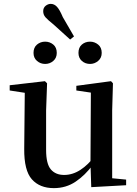

<svg xmlns="http://www.w3.org/2000/svg" viewBox="-20 -955 707 991"><path d="M213 -625Q189 -625 171 -640.5Q153 -656 153 -682Q153 -710 171 -725Q189 -740 213 -740Q237 -740 255 -725Q273 -710 273 -682Q273 -656 255 -640.5Q237 -625 213 -625ZM342 -751 257 -828Q227 -852 215 -865.5Q203 -879 203 -897Q203 -915 215.5 -925Q228 -935 242 -935Q260 -935 274 -920Q288 -905 304 -867L362 -767ZM445 -625Q420 -625 402.5 -640.5Q385 -656 385 -682Q385 -710 402.5 -725Q420 -740 445 -740Q468 -740 486.5 -725Q505 -710 505 -682Q505 -656 486.5 -640.5Q468 -625 445 -625ZM258 16Q185 16 144.5 -29.5Q104 -75 105 -187L108 -492L134 -472L30 -488V-515L212 -536L223 -525L218 -385V-181Q218 -109 242.5 -80.5Q267 -52 311 -52Q355 -52 395.5 -78.5Q436 -105 468 -149L497 -103H458Q420 -51 370.5 -17.5Q321 16 258 16ZM451 11 447 -111V-113L449 -477L374 -488V-512L553 -536L563 -525L559 -385V-35L631 -28V1Z"/></svg>

Font: Noto Serif KR SemiBold
Style: Regular
Weight: 600
Designer: Ryoko NISHIZUKA 西塚涼子 (kana & ideographs); Frank Grießhammer (Latin, Greek & Cyrillic); Wenlong ZHANG 张文龙 (bopomofo); San
Foundry: Adobe
Version: Version 2.003-H1;hotconv 1.1.1;makeotfexe 2.6.0